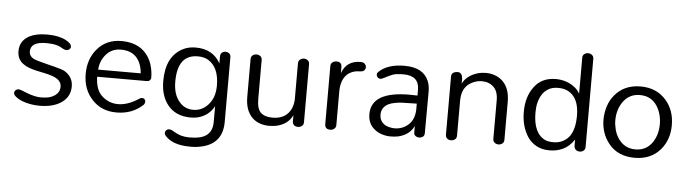

<svg xmlns="http://www.w3.org/2000/svg" viewBox="-52 -922 4841 1354"><g transform="rotate(5 2368.5 -245.5)"><path d="M249.4 -434.2Q139.2 -434.2 139.2 -364.6Q139.2 -334.2 169.6 -316.5Q192.4 -305.1 263.3 -288Q334.2 -270.9 370.9 -259.5Q407.6 -248.1 431.6 -217.7Q455.7 -187.3 455.7 -146.2Q455.7 -105.1 438 -75.3Q420.3 -45.6 389.9 -26.6Q332.9 10.1 241.8 10.1Q172.2 10.1 113.9 -12.7Q87.3 -24.1 70.9 -38Q54.4 -51.9 54.4 -63.9Q54.4 -75.9 63.3 -84.2Q72.2 -92.4 83.5 -92.4Q94.9 -92.4 110.1 -85.4Q125.3 -78.5 146.8 -70.9Q205.1 -49.4 241.8 -49.4Q278.5 -49.4 300 -54.4Q321.5 -59.5 339.2 -70.9Q377.2 -94.9 377.2 -136.7Q377.2 -184.8 310.1 -207.6Q284.8 -216.5 255.7 -222.2Q226.6 -227.8 198.7 -234.2Q170.9 -240.5 146.2 -249.4Q121.5 -258.2 101.3 -273.4Q59.5 -303.8 59.5 -360.8Q59.5 -430.4 119 -465.8Q168.4 -494.9 251.9 -494.9Q332.9 -494.9 383.5 -468.4Q425.3 -446.8 425.3 -422.8Q425.3 -412.7 416.5 -405.1Q407.6 -397.5 398.7 -397.5Q382.3 -397.5 371.5 -404.4Q360.8 -411.4 348.7 -417.1Q336.7 -422.8 321.5 -426.6Q292.4 -434.2 249.4 -434.2Z M1008.9 -257Q1008.9 -245.6 1001.3 -237.3Q993.7 -229.1 977.2 -229.1H627.8Q630.4 -135.4 677.2 -93.7Q726.6 -49.4 791.1 -49.4Q859.5 -49.4 936.7 -100Q946.8 -107.6 957.6 -107.6Q968.4 -107.6 974.7 -100Q981 -92.4 981 -84.8Q981 -69.6 970.9 -59.5Q896.2 10.1 784.8 10.1Q681 10.1 616.5 -57Q545.6 -129.1 545.6 -241.8Q545.6 -346.8 605.1 -417.7Q669.6 -494.9 777.2 -494.9Q889.9 -494.9 950.6 -426.6Q1006.3 -363.3 1008.9 -257ZM931.6 -279.7Q926.6 -350.6 888.6 -392.4Q850.6 -434.2 778.5 -434.2Q715.2 -434.2 674.7 -388.6Q635.4 -344.3 630.4 -279.7Z M1322.8 -434.2Q1179.7 -434.2 1179.7 -243Q1179.7 -151.9 1224.1 -101.3Q1262 -55.7 1322.8 -55.7Q1384.8 -55.7 1427.8 -103.8Q1474.7 -154.4 1474.7 -240.5Q1474.7 -370.9 1394.9 -417.7Q1365.8 -434.2 1322.8 -434.2ZM1302.5 -494.9Q1425.3 -494.9 1478.5 -397.5V-450.6Q1479.7 -467.1 1490.5 -475.3Q1501.3 -483.5 1515.2 -483.5Q1529.1 -483.5 1540.5 -474.7Q1551.9 -465.8 1551.9 -448.1V10.1Q1551.9 157 1416.5 193.7Q1374.7 205.1 1331.6 205.1Q1288.6 205.1 1262 200.6Q1235.4 196.2 1213.9 188.6Q1170.9 172.2 1148.1 145.6Q1138 135.4 1138 124.1Q1138 112.7 1146.2 104.4Q1154.4 96.2 1164.6 96.2Q1174.7 96.2 1184.8 100Q1198.7 107.6 1212 115.2Q1225.3 122.8 1241.8 129.1Q1274.7 140.5 1314.6 140.5Q1354.4 140.5 1382.9 134.2Q1411.4 127.8 1431.6 113.9Q1474.7 83.5 1474.7 16.5V-94.9Q1438 -25.3 1358.2 -5.1Q1334.2 0 1310.1 0Q1202.5 0 1145.6 -72.2Q1094.9 -136.7 1094.9 -239.2Q1094.9 -412.7 1210.1 -473.4Q1249.4 -494.9 1302.5 -494.9Z M2108.9 -36.7Q2108.9 -17.7 2096.2 -8.9Q2083.5 0 2072.8 0Q2062 0 2055.1 -1.9Q2048.1 -3.8 2043 -7.6Q2030.4 -19 2030.4 -35.4V-79.7Q2000 -13.9 1917.7 5.1Q1893.7 10.1 1863.3 10.1Q1832.9 10.1 1801.9 0Q1770.9 -10.1 1746.8 -32.9Q1694.9 -83.5 1694.9 -178.5V-446.8Q1694.9 -465.8 1707 -474.7Q1719 -483.5 1734.2 -483.5Q1749.4 -483.5 1761.4 -474.7Q1773.4 -465.8 1773.4 -446.8V-173.4Q1773.4 -103.8 1800 -77.2Q1827.8 -49.4 1884.8 -49.4Q1981 -49.4 2016.5 -126.6Q2027.8 -153.2 2030.4 -188.6V-446.8Q2030.4 -464.6 2043 -474.1Q2055.7 -483.5 2070.3 -483.5Q2084.8 -483.5 2096.8 -474.7Q2108.9 -465.8 2108.9 -446.8Z M2301.3 -483.5Q2338 -483.5 2338 -446.8V-403.8Q2369.6 -494.9 2470.9 -494.9Q2489.9 -494.9 2500 -484.2Q2510.1 -473.4 2510.1 -460.8Q2510.1 -448.1 2500.6 -438Q2491.1 -427.8 2464.6 -427.8Q2438 -427.8 2413.3 -417.1Q2388.6 -406.3 2372.2 -387.3Q2338 -345.6 2338 -275.9V-36.7Q2338 -19 2325.3 -9.5Q2312.7 0 2301.3 0Q2289.9 0 2282.9 -1.9Q2275.9 -3.8 2270.9 -7.6Q2259.5 -17.7 2259.5 -36.7V-446.8Q2259.5 -464.6 2271.5 -474.1Q2283.5 -483.5 2301.3 -483.5Z M2834.2 -294.9 2889.9 -293.7V-335.4Q2889.9 -434.2 2778.5 -434.2Q2726.6 -434.2 2703.8 -425.3Q2677.2 -415.2 2653.2 -401.9Q2629.1 -388.6 2618.4 -388.6Q2607.6 -388.6 2599.4 -396.8Q2591.1 -405.1 2591.1 -416.5Q2591.1 -427.8 2601.3 -436.7Q2662 -494.9 2781 -494.9Q2913.9 -494.9 2951.9 -403.8Q2965.8 -372.2 2965.8 -329.1L2964.6 -34.2Q2964.6 -16.5 2953.2 -8.2Q2941.8 0 2927.2 0Q2912.7 0 2901.3 -8.2Q2889.9 -16.5 2889.9 -32.9V-78.5Q2859.5 -13.9 2779.7 5.1Q2754.4 10.1 2724.7 10.1Q2694.9 10.1 2664.6 0.6Q2634.2 -8.9 2611.4 -27.8Q2563.3 -65.8 2563.3 -134.2Q2563.3 -294.9 2834.2 -294.9ZM2889.9 -236.7Q2868.4 -235.4 2841.1 -235.4Q2813.9 -235.4 2786.7 -234.2Q2759.5 -232.9 2733.5 -227.8Q2707.6 -222.8 2687.3 -212.7Q2641.8 -187.3 2641.8 -136.7Q2641.8 -96.2 2673.4 -70.9Q2698.7 -51.9 2746.8 -49.4Q2805.1 -49.4 2845.6 -86.1Q2887.3 -122.8 2889.9 -193.7Z M3113.9 -448.1Q3113.9 -465.8 3125.9 -474.7Q3138 -483.5 3159.5 -483.5Q3200 -483.5 3192.4 -403.8Q3221.5 -464.6 3303.8 -488.6Q3329.1 -494.9 3359.5 -494.9Q3389.9 -494.9 3420.9 -484.2Q3451.9 -473.4 3475.9 -450.6Q3527.8 -401.3 3527.8 -305.1V-36.7Q3527.8 -17.7 3515.2 -8.9Q3502.5 0 3488 0Q3473.4 0 3461.4 -9.5Q3449.4 -19 3449.4 -36.7V-311.4Q3449.4 -400 3379.7 -426.6Q3359.5 -434.2 3333.5 -434.2Q3307.6 -434.2 3281 -424.1Q3254.4 -413.9 3235.4 -397.5Q3192.4 -359.5 3192.4 -281V-36.7Q3192.4 -17.7 3179.7 -8.9Q3167.1 0 3151.9 0Q3136.7 0 3125.3 -9.5Q3113.9 -19 3113.9 -36.7Z M4064.6 0Q4029.1 0 4024.1 -35.4V-81Q3989.9 -31.6 3946.8 -10.8Q3903.8 10.1 3850 10.1Q3796.2 10.1 3757.6 -11.4Q3719 -32.9 3694.9 -68.4Q3646.8 -141.8 3646.8 -244.3Q3646.8 -349.4 3696.2 -417.7Q3749.4 -494.9 3851.9 -494.9Q3932.9 -494.9 3992.4 -445.6Q4011.4 -429.1 4024.1 -406.3V-660.8Q4024.1 -678.5 4036.1 -687.3Q4048.1 -696.2 4063.3 -696.2Q4078.5 -696.2 4090.5 -686.7Q4102.5 -677.2 4102.5 -660.8V-36.7Q4102.5 -17.7 4090.5 -8.9Q4078.5 0 4064.6 0ZM3944.3 -419Q3915.2 -434.2 3874.1 -434.2Q3832.9 -434.2 3805.1 -417.7Q3777.2 -401.3 3760.8 -374.7Q3729.1 -324.1 3729.1 -248.1Q3729.1 -97.5 3817.7 -58.2Q3838 -49.4 3874.7 -49.4Q3911.4 -49.4 3941.8 -65.8Q3972.2 -82.3 3989.9 -108.9Q4022.8 -159.5 4022.8 -250.6Q4022.8 -377.2 3944.3 -419Z M4211.4 -240.5Q4211.4 -286.1 4225.9 -332.9Q4240.5 -379.7 4270.9 -415.2Q4336.7 -494.9 4453.2 -494.9Q4567.1 -494.9 4635.4 -415.2Q4694.9 -345.6 4694.9 -241.8Q4694.9 -139.2 4635.4 -68.4Q4568.4 10.1 4453.2 10.1Q4335.4 10.1 4270.9 -68.4Q4211.4 -140.5 4211.4 -240.5ZM4294.9 -240.5Q4294.9 -210.1 4303.8 -175.9Q4312.7 -141.8 4331.6 -113.9Q4375.9 -49.4 4453.2 -49.4Q4531.6 -49.4 4574.7 -113.9Q4610.1 -168.4 4610.1 -241.8Q4610.1 -313.9 4574.7 -369.6Q4532.9 -434.2 4453.2 -434.2Q4374.7 -434.2 4331.6 -369.6Q4294.9 -315.2 4294.9 -240.5Z"/></g></svg>

Font: Mandali
Style: Regular
Weight: 400
Designer: Purushoth Kumar Guthula
Foundry: Silikandhra, Hyderabad
Version: Version 1.0.5; ttfautohint (v1.2.25-373a) -l 7 -r 28 -G 50 -